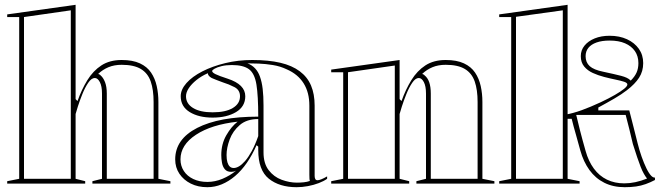

<svg xmlns="http://www.w3.org/2000/svg" viewBox="-20 -765 2761 800"><path d="M690 -10V0H365V-10L405 -20V-375Q405 -406 396 -423Q387 -440 375 -440Q361 -440 347.5 -420Q334 -400 323 -372.5Q312 -345 304.5 -321.5Q297 -298 295 -290V-20L335 -10V0H10V-10L60 -20V-694H10V-705L295 -745V-352L303 -344Q320 -392 344 -431Q368 -470 402.5 -492.5Q437 -515 487 -515Q533 -515 563 -501Q593 -487 609.5 -462.5Q626 -438 633 -406.5Q640 -375 640 -340V-20ZM80 -20H275V-722L80 -694ZM425 -20H620V-340Q620 -391 608 -425.5Q596 -460 567 -477.5Q538 -495 487 -495Q456 -495 432 -485Q408 -475 389 -457Q392 -456 395 -454.5Q398 -453 399 -451Q410 -442 417.5 -423Q425 -404 425 -375Z M1031 -515Q1099 -515 1148 -503.5Q1197 -492 1229 -468Q1261 -444 1276 -408.5Q1291 -373 1291 -325V-32Q1291 -25 1293.5 -19.5Q1296 -14 1303 -14Q1309 -14 1319 -18Q1329 -22 1343 -30V-20Q1329 -10 1308 -2Q1287 6 1263 10.5Q1239 15 1216 15Q1144 15 1100 -20.5Q1056 -56 1056 -140Q1056 -142 1056 -143.5Q1056 -145 1056 -147.5Q1056 -150 1056 -154L1049 -160Q1031 -119 1008.5 -86.5Q986 -54 959.5 -31.5Q933 -9 904 3Q875 15 844 15Q805 15 775 0Q745 -15 727.5 -41Q710 -67 710 -101Q710 -185 801.5 -232Q893 -279 1056 -279Q1056 -366 1048.5 -412.5Q1041 -459 1017.5 -476.5Q994 -494 946 -494Q922 -494 903.5 -489.5Q885 -485 874.5 -479Q864 -473 864 -469Q864 -463 878 -456Q892 -449 929 -437Q1002 -413 1002 -364Q1002 -321 963.5 -298Q925 -275 866 -275Q808 -275 770.5 -298Q733 -321 733 -364Q733 -392 757 -419Q781 -446 823 -467.5Q865 -489 918.5 -502Q972 -515 1031 -515ZM1056 -269Q1008 -269 979 -244Q950 -219 937 -184Q924 -149 924 -119Q924 -101 927.5 -89Q931 -77 937.5 -71Q944 -65 954 -65Q964 -65 976 -72Q988 -79 1001.5 -94.5Q1015 -110 1029 -135.5Q1043 -161 1056 -198ZM844 -7Q876 -7 907 -20Q938 -33 964 -54Q958 -51 953 -50Q948 -49 943 -49Q926 -49 917 -59.5Q908 -70 905 -86.5Q902 -103 902 -119Q902 -165 923 -201.5Q944 -238 970 -258Q861 -246 796.5 -203.5Q732 -161 732 -101Q732 -74 746 -52.5Q760 -31 785.5 -19Q811 -7 844 -7ZM1011 -501Q1030 -494 1043 -480Q1056 -466 1063 -446Q1071 -424 1074.5 -394.5Q1078 -365 1078 -325V-130Q1078 -84 1099.5 -56Q1121 -28 1153.5 -16Q1186 -4 1217 -4Q1232 -4 1246 -5.5Q1260 -7 1271 -11Q1270 -13 1269.5 -19Q1269 -25 1269 -37V-325Q1269 -380 1245 -418Q1221 -456 1175 -476Q1148 -489 1117 -494Q1086 -499 1058.5 -500Q1031 -501 1011 -501ZM866 -297Q920 -297 950 -315Q980 -333 980 -364Q980 -390 957 -402Q934 -414 908 -422Q894 -427 881.5 -432Q869 -437 862 -440Q846 -449 846 -460Q819 -448 798.5 -431.5Q778 -415 766.5 -397.5Q755 -380 755 -364Q755 -333 784.5 -315Q814 -297 866 -297Z M2040 -10V0H1715V-10L1755 -20V-375Q1755 -406 1746 -423Q1737 -440 1725 -440Q1711 -440 1697.5 -420Q1684 -400 1673 -372.5Q1662 -345 1654.5 -321.5Q1647 -298 1645 -290V-20L1685 -10V0H1360V-10L1410 -20V-464H1360V-475L1645 -515V-352L1653 -344Q1670 -392 1694 -431Q1718 -470 1752.5 -492.5Q1787 -515 1837 -515Q1883 -515 1913 -501Q1943 -487 1959.5 -462.5Q1976 -438 1983 -406.5Q1990 -375 1990 -340V-20ZM1430 -20H1625V-492L1430 -464ZM1775 -20H1970V-340Q1970 -391 1958 -425.5Q1946 -460 1917 -477.5Q1888 -495 1837 -495Q1806 -495 1782 -485Q1758 -475 1739 -457Q1742 -456 1745 -454.5Q1748 -453 1749 -451Q1762 -441 1768.5 -422Q1775 -403 1775 -375Z M2060 0V-10L2110 -20V-694H2060V-705L2345 -745V-20L2395 -10V0ZM2130 -20H2325V-722L2130 -695ZM2583 15Q2535 15 2498 -3.5Q2461 -22 2436 -56.5Q2411 -91 2398 -138Q2388 -176 2379 -206.5Q2370 -237 2362 -270H2335V-287Q2368 -293 2404 -306Q2440 -319 2483 -339Q2517 -355 2542 -369.5Q2567 -384 2580.5 -395Q2594 -406 2594 -413Q2594 -420 2580 -424.5Q2566 -429 2544 -433.5Q2522 -438 2497 -444.5Q2472 -451 2450 -461Q2428 -471 2414 -488Q2400 -505 2400 -531Q2400 -556 2415.5 -575Q2431 -594 2458 -605Q2485 -616 2520 -616Q2561 -616 2592.5 -601.5Q2624 -587 2642 -561.5Q2660 -536 2660 -502Q2660 -468 2643 -441.5Q2626 -415 2592 -389Q2570 -372 2540 -354.5Q2510 -337 2473 -317V-305H2602Q2611 -271 2619.5 -236.5Q2628 -202 2637 -167Q2644 -139 2653.5 -112Q2663 -85 2673.5 -63.5Q2684 -42 2694 -32Q2698 -28 2701.5 -26.5Q2705 -25 2709 -25V-15Q2690 -5 2670.5 2Q2651 9 2630 12Q2609 15 2583 15ZM2676 -21Q2669 -30 2662.5 -41.5Q2656 -53 2649.5 -69.5Q2643 -86 2635 -109.5Q2627 -133 2617 -165Q2610 -195 2602.5 -225.5Q2595 -256 2587 -286H2381Q2387 -260 2396.5 -222.5Q2406 -185 2420 -136Q2432 -93 2454.5 -62.5Q2477 -32 2509 -16.5Q2541 -1 2581 -1Q2604 -1 2627.5 -6Q2651 -11 2676 -21ZM2608 -429Q2625 -446 2632.5 -463Q2640 -480 2640 -502Q2640 -531 2625.5 -552Q2611 -573 2584.5 -584.5Q2558 -596 2520 -596Q2488 -596 2465.5 -588Q2443 -580 2431.5 -565.5Q2420 -551 2420 -531Q2420 -505 2437 -489.5Q2454 -474 2494 -466Q2541 -456 2568 -449Q2595 -442 2606 -431Z"/></svg>

Font: Kalnia Glaze Thin
Style: Regular
Weight: 100
Version: Version 1.110